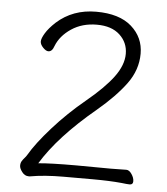

<svg xmlns="http://www.w3.org/2000/svg" viewBox="-52 -757 703 806"><g transform="rotate(5 300.0 -354.5)"><path d="M98 2Q82 2 70.5 -13Q59 -28 59 -39.5Q59 -51 64 -59Q69 -67 75 -73.5Q81 -80 85 -87Q114 -137 175.5 -206Q237 -275 311 -336Q385 -397 422.5 -447.5Q460 -498 460 -545.5Q460 -593 425.5 -625Q391 -657 329 -657Q267 -657 221.5 -626.5Q176 -596 159 -552Q151 -528 135 -528Q125 -528 112.5 -541Q100 -554 100 -566.5Q100 -579 113.5 -601.5Q127 -624 155 -650Q223 -711 321 -711Q419 -711 470.5 -665.5Q522 -620 522 -551.5Q522 -483 478.5 -424Q435 -365 360 -302Q205 -173 134 -56Q184 -61 294 -61L440 -60L505 -61Q517 -61 527.5 -45.5Q538 -30 538 -15.5Q538 -1 524 -1Q514 -1 490 -4Q439 -9 368 -9H245Q164 -9 103 2Z"/></g></svg>

Font: LXGW WenKai TC Light
Style: Regular
Weight: 300
Designer: LXGW / Fontworks Inc.
Foundry: LXGW / Fontworks Inc.
Version: Version 1.330